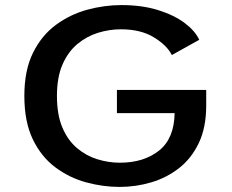

<svg xmlns="http://www.w3.org/2000/svg" viewBox="-20 -726 915 757"><path d="M451.5 11Q385.5 11 319 -7.2Q252.5 -25.5 197.5 -66.8Q142.5 -108 109.2 -177Q76 -246 76 -348Q76 -449 110.2 -518Q144.5 -587 200.8 -628.2Q257 -669.5 324.5 -687.8Q392 -706 458.5 -706Q540.5 -706 604 -686Q667.5 -666 708.8 -634.8Q750 -603.5 765.5 -569L657.5 -509Q638.5 -547 586.8 -578.8Q535 -610.5 456.5 -610.5Q411.5 -610.5 366.8 -596.8Q322 -583 285.2 -552.5Q248.5 -522 226.5 -471.8Q204.5 -421.5 204.5 -348Q204.5 -273.5 226 -223Q247.5 -172.5 283.8 -142Q320 -111.5 364 -98Q408 -84.5 452.5 -84.5Q547 -84.5 607 -132.2Q667 -180 668.5 -280H441V-371.5H793V-309.5Q793 -223.5 764 -162.5Q735 -101.5 686 -63.2Q637 -25 576.2 -7Q515.5 11 451.5 11Z"/></svg>

Font: Trispace SemiExpanded Medium
Style: Regular
Weight: 500
Width: 6
Designer: Tyler Finck
Foundry: Etcetera Type Company
Version: Version 1.210; ttfautohint (v1.8.3)